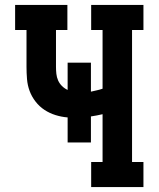

<svg xmlns="http://www.w3.org/2000/svg" viewBox="-20 -755 640 775"><path d="M348 0V-101H394V-294Q382 -291 370.5 -289Q359 -287 347 -285V-180H253V-281Q228 -283 204 -290.5Q180 -298 159.5 -311.5Q139 -325 123.5 -345Q108 -365 99.5 -388Q91 -411 89 -436Q87 -461 87 -485V-634H41V-735H252V-634H206V-485Q206 -471 207.5 -457Q209 -443 214.5 -430.5Q220 -418 230 -408Q240 -398 253 -392V-502H347V-385Q359 -388 371 -390.5Q383 -393 394 -397V-634H348V-735H559V-634H513V-101H559V0Z"/></svg>

Font: Iosevka Curly Slab Extended
Style: Bold
Weight: 700
Width: 7
Monospace: yes
Designer: Belleve Invis
Foundry: Belleve Invis
Version: Version 11.1.0; ttfautohint (v1.8.3)